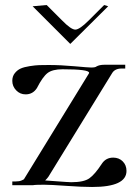

<svg xmlns="http://www.w3.org/2000/svg" viewBox="-20 -738 553 765"><path d="M110 -713 166 -718 227 -657Q263 -620 280 -620Q297 -620 334 -657L395 -718L411 -713L260 -563ZM396 -480H479V-465H465Q438 -465 427 -447L173 -34Q169 -28 160 -19Q185 -17 208.5 -15.5Q232 -14 243.5 -13Q255 -12 264 -12Q314 -12 336 -27.5Q358 -43 386 -86Q402 -110 431 -110Q454 -110 469 -95Q484 -80 484 -57Q484 7 347 7Q306 7 244 2.5Q182 -2 155 -2Q119 -2 111 0H29V-15H42Q57 -15 66 -19Q75 -23 75.5 -24Q76 -25 81 -33L334 -445Q335 -446 335 -448Q335 -462 229 -462Q189 -462 169.5 -447Q150 -432 127 -387Q111 -362 82 -362Q60 -362 44.5 -378Q29 -394 29 -416Q29 -434 39 -446.5Q49 -459 62.5 -465Q76 -471 98.5 -474.5Q121 -478 136 -478.5Q151 -479 174 -479Q222 -479 277 -474Q332 -469 343 -469Q360 -469 364 -473Q376 -480 396 -480Z"/></svg>

Font: kawoszeh
Style: Medium
Weight: 500
Version: Version 000.030